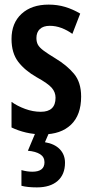

<svg xmlns="http://www.w3.org/2000/svg" viewBox="-20 -573 401 833"><path d="M332 -154Q332 -74 288 -32Q244 10 166 10Q127 10 93 2Q59 -6 30 -20V-131Q55 -113 89 -100.5Q123 -88 157 -88Q221 -88 221 -149Q221 -173 204.5 -192Q188 -211 139 -238Q88 -267 59 -305Q30 -343 30 -404Q30 -473 73.5 -513Q117 -553 191 -553Q229 -553 262.5 -543Q296 -533 328 -514L294 -426Q272 -442 247 -451.5Q222 -461 196 -461Q168 -461 153 -447Q138 -433 138 -408Q138 -391 144.5 -379Q151 -367 169 -353.5Q187 -340 220 -320Q270 -290 301 -253Q332 -216 332 -154ZM262 133Q262 184 230 212Q198 240 140 240Q99 240 73 233V165Q98 172 120 172Q173 172 173 131Q173 108 154 96Q135 84 101 81L135 0H194L175 44Q217 51 239.5 74.5Q262 98 262 133Z"/></svg>

Font: Noto Sans Lao UI ExtCond SemBd
Style: Regular
Weight: 600
Width: 2
Designer: Monotype Design Team
Foundry: Monotype Imaging Inc.
Version: Version 2.000; ttfautohint (v1.8.4.7-5d5b)